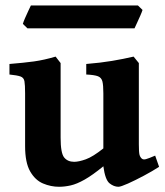

<svg xmlns="http://www.w3.org/2000/svg" viewBox="-20 -679 614 713"><path d="M570.8 -59.6Q546.9 -43.9 514.4 -26.6Q481.9 -9.3 455.1 2.7Q428.2 14.6 419.9 14.6Q402.8 14.6 386.7 1.7Q370.6 -11.2 363.8 -61.5Q323.2 -28.3 294.2 -12Q265.1 4.4 242.7 9.5Q220.2 14.6 199.2 14.6Q168.9 14.6 139.9 2.4Q110.8 -9.8 92 -42.5Q73.2 -75.2 73.2 -136.2V-332.5Q73.2 -363.8 70.8 -377.2Q68.4 -390.6 56.2 -395Q43.9 -399.4 15.1 -402.3V-441.4Q68.8 -445.8 106.2 -450.9Q143.6 -456.1 186.5 -468.8L205.1 -444.8V-168Q205.1 -110.4 218.3 -94.2Q231.4 -78.1 255.4 -78.1Q272.5 -78.1 298.6 -87.4Q324.7 -96.7 363.8 -127.9V-332.5Q363.8 -361.8 360.4 -376.2Q356.9 -390.6 343.8 -395.8Q330.6 -400.9 300.3 -402.3V-441.4Q354 -445.8 396.2 -452.9Q438.5 -460 476.1 -468.8L495.6 -444.8V-143.6Q495.6 -113.8 498 -104.5Q500.5 -95.2 506.8 -89.8Q512.2 -85.4 521.7 -87.9Q531.2 -90.3 556.2 -101.1ZM509.3 -642.1Q507.3 -635.3 501 -620.8Q494.6 -606.4 488.3 -592.8Q481.9 -579.1 479.5 -573.7H82L64.9 -590.3Q66.9 -597.7 72.8 -611.3Q78.6 -625 85.2 -638.7Q91.8 -652.3 94.7 -658.7H492.2Z"/></svg>

Font: Gentium Book Plus
Style: Bold
Weight: 700
Designer: Victor Gaultney, Annie Olsen, Iska Routamaa, Becca Hirsbrunner
Foundry: SIL International
Version: Version 6.101